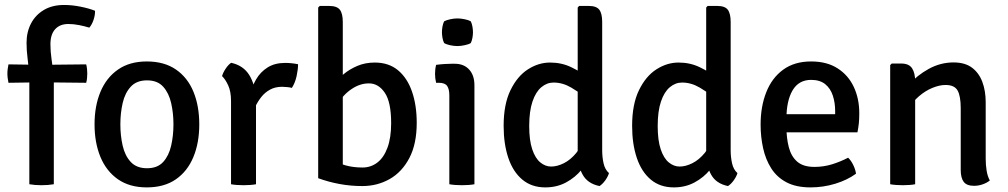

<svg xmlns="http://www.w3.org/2000/svg" viewBox="-20 -760 4160 792"><path d="M150 -492.5 335.5 -494.5Q338 -485 339 -475.8Q340 -466.5 340 -457Q340 -447 339 -437.2Q338 -427.5 335.5 -418.5L150 -420.5L15 -418.5Q13 -427.5 11.8 -437.2Q10.5 -447 10.5 -457Q10.5 -466.5 11.8 -475.8Q13 -485 15 -494.5ZM101 -449Q98 -485 93.8 -518.8Q89.5 -552.5 89.5 -583.5Q89.5 -627.5 107.8 -662.8Q126 -698 160.8 -718.8Q195.5 -739.5 244.5 -739.5Q278 -739.5 313.5 -732.2Q349 -725 372 -715.5Q372.5 -697.5 365.8 -677.8Q359 -658 348.5 -646Q329 -652 306.2 -656.5Q283.5 -661 262 -661Q227 -661 207.5 -639.5Q188 -618 188 -577.5Q188 -547.5 192.8 -514.5Q197.5 -481.5 202 -447.5V0Q178.5 4 151 4Q124 4 101 0Z M802 -247Q802 -170.5 777.5 -111.8Q753 -53 705 -20Q657 13 585.5 13Q514.5 13 466.5 -20.5Q418.5 -54 394.2 -112.8Q370 -171.5 370 -247Q370 -323 394.5 -381.5Q419 -440 467 -473.2Q515 -506.5 585.5 -506.5Q657.5 -506.5 705.8 -473.2Q754 -440 778 -381.5Q802 -323 802 -247ZM476.5 -247Q476.5 -200.5 486 -159Q495.5 -117.5 519.5 -91.8Q543.5 -66 586.5 -66Q629.5 -66 653 -91.8Q676.5 -117.5 686 -159Q695.5 -200.5 695.5 -247Q695.5 -293.5 686 -335Q676.5 -376.5 653 -402.5Q629.5 -428.5 586.5 -428.5Q543.5 -428.5 519.5 -402.5Q495.5 -376.5 486 -335Q476.5 -293.5 476.5 -247Z M1209.5 -495Q1209.5 -474 1203.5 -446.2Q1197.5 -418.5 1184 -397.5Q1174.5 -400 1164 -400.8Q1153.5 -401.5 1143.5 -402Q1115 -402 1093.8 -390.2Q1072.5 -378.5 1057.8 -359.8Q1043 -341 1032.5 -318.5Q1022 -296 1015.5 -274.5L1000.5 -293.5Q1001.5 -329 1010 -365.2Q1018.5 -401.5 1036.2 -432.2Q1054 -463 1083.8 -481.8Q1113.5 -500.5 1156 -500.5Q1169.5 -500.5 1182.2 -499.2Q1195 -498 1209.5 -495ZM896 -446Q899.5 -459.5 910.5 -476.2Q921.5 -493 933.5 -501Q983.5 -490 1008 -450.8Q1032.5 -411.5 1036 -352V0Q1025.5 2 1012 3Q998.5 4 984.5 4Q970.5 4 957 3Q943.5 2 933 0V-343Q933 -383 921 -408.5Q909 -434 896 -446Z M1394 -25H1292.5V-729L1299 -735.5H1337.5Q1370 -735.5 1382 -719.8Q1394 -704 1394 -669.5ZM1699 -253.5Q1699 -166 1668.5 -108Q1638 -50 1587 -21.2Q1536 7.5 1474.5 7.5Q1426.5 7.5 1380.5 -1Q1334.5 -9.5 1292.5 -25L1343.5 -104.5Q1374.5 -86.5 1405.8 -77.8Q1437 -69 1475.5 -69Q1509.5 -69 1536.2 -89.2Q1563 -109.5 1578.2 -150.5Q1593.5 -191.5 1593.5 -252Q1593.5 -339 1567.2 -377.5Q1541 -416 1502.5 -416Q1465.5 -416.5 1430 -392.5Q1394.5 -368.5 1373.5 -330.5L1358.5 -415Q1374 -434.5 1398 -454.5Q1422 -474.5 1454.2 -488.2Q1486.5 -502 1526 -502Q1583.5 -502 1621.8 -470.2Q1660 -438.5 1679.5 -382.2Q1699 -326 1699 -253.5Z M1937 0Q1926.5 2 1913 3Q1899.5 4 1885.5 4Q1871.5 4 1858 3Q1844.5 2 1833.5 0V-366.5Q1833.5 -393 1824.2 -405.8Q1815 -418.5 1790 -418.5H1779Q1774.5 -436.5 1774.5 -455Q1774.5 -464 1775.5 -473.2Q1776.5 -482.5 1779 -492.5Q1798 -495 1814.8 -496Q1831.5 -497 1842.5 -497H1856Q1893.5 -497 1915.2 -473.2Q1937 -449.5 1937 -408.5ZM1803 -627Q1803 -638 1805.2 -650.5Q1807.5 -663 1812 -672Q1821 -677 1836.8 -680.5Q1852.5 -684 1867 -684Q1881 -684 1897.5 -680.5Q1914 -677 1922 -672Q1926.5 -663 1928.8 -650.2Q1931 -637.5 1931 -627Q1931 -616.5 1928.8 -604Q1926.5 -591.5 1922 -582.5Q1915 -577.5 1898 -573.8Q1881 -570 1867 -570Q1852.5 -570 1836.5 -573.5Q1820.5 -577 1812 -582.5Q1807.5 -591.5 1805.2 -604Q1803 -616.5 1803 -627Z M2464 -140.5Q2464 -111.5 2469.8 -86Q2475.5 -60.5 2492 -46Q2488 -32 2476.8 -16.2Q2465.5 -0.5 2453 7.5Q2404 -2.5 2383.5 -39.5Q2363 -76.5 2363 -124.5V-729L2369 -735.5H2408.5Q2440.5 -735.5 2452.2 -719.8Q2464 -704 2464 -669.5ZM2057.5 -241Q2057.5 -330 2085.8 -388Q2114 -446 2157.8 -474Q2201.5 -502 2249 -502Q2297 -502 2337 -482.5Q2377 -463 2412 -437.5L2400.5 -355.5Q2371.5 -378 2336.2 -398.8Q2301 -419.5 2263.5 -419.5Q2236 -419.5 2213 -400.2Q2190 -381 2176.5 -341.2Q2163 -301.5 2163 -240Q2163 -181 2175.5 -144Q2188 -107 2208.8 -90Q2229.5 -73 2253.5 -73Q2278.5 -73 2306 -86.8Q2333.5 -100.5 2357 -129Q2380.5 -157.5 2393.5 -202L2414.5 -125.5Q2405 -92 2379 -60Q2353 -28 2315 -7.5Q2277 13 2229.5 13Q2173 13 2134.5 -19.2Q2096 -51.5 2076.8 -108.8Q2057.5 -166 2057.5 -241Z M2994 -140.5Q2994 -111.5 2999.8 -86Q3005.5 -60.5 3022 -46Q3018 -32 3006.8 -16.2Q2995.5 -0.5 2983 7.5Q2934 -2.5 2913.5 -39.5Q2893 -76.5 2893 -124.5V-729L2899 -735.5H2938.5Q2970.5 -735.5 2982.2 -719.8Q2994 -704 2994 -669.5ZM2587.5 -241Q2587.5 -330 2615.8 -388Q2644 -446 2687.8 -474Q2731.5 -502 2779 -502Q2827 -502 2867 -482.5Q2907 -463 2942 -437.5L2930.5 -355.5Q2901.5 -378 2866.2 -398.8Q2831 -419.5 2793.5 -419.5Q2766 -419.5 2743 -400.2Q2720 -381 2706.5 -341.2Q2693 -301.5 2693 -240Q2693 -181 2705.5 -144Q2718 -107 2738.8 -90Q2759.5 -73 2783.5 -73Q2808.5 -73 2836 -86.8Q2863.5 -100.5 2887 -129Q2910.5 -157.5 2923.5 -202L2944.5 -125.5Q2935 -92 2909 -60Q2883 -28 2845 -7.5Q2807 13 2759.5 13Q2703 13 2664.5 -19.2Q2626 -51.5 2606.8 -108.8Q2587.5 -166 2587.5 -241Z M3182.5 -214V-289H3425V-302Q3425 -337 3415.2 -366.2Q3405.5 -395.5 3383.8 -413Q3362 -430.5 3326 -430.5Q3275 -430.5 3249.5 -387.5Q3224 -344.5 3224 -269V-237.5Q3224 -190.5 3233.8 -152.8Q3243.5 -115 3268.5 -93.2Q3293.5 -71.5 3339.5 -71.5Q3377 -71.5 3412 -82.2Q3447 -93 3478.5 -109.5Q3491.5 -97 3500.2 -78.2Q3509 -59.5 3511 -43.5Q3475.5 -17.5 3425.8 -2.2Q3376 13 3323.5 13Q3264 13 3224.2 -8Q3184.5 -29 3161.2 -65.8Q3138 -102.5 3127.8 -149Q3117.5 -195.5 3117.5 -246Q3117.5 -320.5 3140.8 -379.5Q3164 -438.5 3210.5 -472.5Q3257 -506.5 3326 -506.5Q3391 -506.5 3435.2 -478Q3479.5 -449.5 3502 -401.2Q3524.5 -353 3524.5 -293.5Q3524.5 -269.5 3522.8 -252.2Q3521 -235 3517 -214Z M3697 -498Q3729.5 -498 3742.2 -478.5Q3755 -459 3755 -424.5V0Q3745 2 3731.5 3Q3718 4 3704 4Q3690 4 3676.5 3Q3663 2 3652 0V-491.5L3658.5 -498ZM4046 -105.5Q4046 -79.5 4049.8 -56.2Q4053.5 -33 4063 -15.5Q4051.5 -6 4034 0.2Q4016.5 6.5 3998 6.5Q3967.5 6.5 3955.2 -10Q3943 -26.5 3943 -59V-313.5Q3943 -364 3930 -386.8Q3917 -409.5 3880.5 -409.5Q3855.5 -409.5 3826.2 -397.5Q3797 -385.5 3771 -363.2Q3745 -341 3729 -311.5V-410.5Q3762.5 -449 3811 -475.8Q3859.5 -502.5 3913.5 -502.5Q3960.5 -502.5 3989.5 -480.8Q4018.5 -459 4032.2 -422Q4046 -385 4046 -338.5Z"/></svg>

Font: Signika
Style: Regular
Weight: 400
Designer: Anna Giedry
Foundry: Anna Giedry
Version: Version 2.001